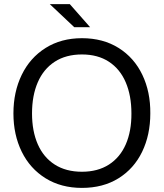

<svg xmlns="http://www.w3.org/2000/svg" viewBox="-20 -896 794 928"><path d="M220.7 -876H317.4L415.5 -764.6H338.9ZM44.9 -347.7Q44.9 -451.7 85 -534.2Q125 -616.7 200.2 -664.1Q275.4 -711.4 376 -711.4Q478 -711.4 553.2 -664.3Q628.4 -617.2 668 -534.4Q707.5 -451.7 706.5 -347.7Q706.5 -244.1 667 -162.4Q627.4 -80.6 552.7 -34.2Q478 12.2 376 12.2Q275.4 12.2 200.2 -34.4Q125 -81.1 85 -162.8Q44.9 -244.6 44.9 -347.7ZM615.2 -347.7Q615.2 -434.1 587.6 -498.3Q560.1 -562.5 506.3 -597.7Q452.6 -632.8 376 -632.8Q298.8 -632.8 244.6 -597.7Q190.4 -562.5 162.6 -498.3Q134.8 -434.1 134.8 -347.7Q134.8 -262.2 162.6 -198.7Q190.4 -135.3 244.6 -100.6Q298.8 -65.9 376 -65.9Q452.6 -65.9 506.6 -100.6Q560.5 -135.3 588.1 -198.7Q615.7 -262.2 615.2 -347.7Z"/></svg>

Font: Selawik
Style: Regular
Weight: 400
Designer: Aaron Bell
Foundry: Microsoft Corporation
Version: Version 1.01